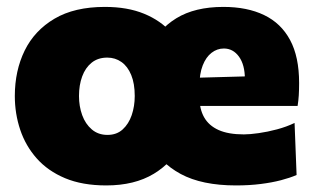

<svg xmlns="http://www.w3.org/2000/svg" viewBox="-20 -536 933 570"><path d="M295.5 14.5Q224.5 14.5 173.2 -7Q122 -28.5 89 -65.8Q56 -103 40 -150.8Q24 -198.5 24 -251Q24 -326 53.2 -385.8Q82.5 -445.5 141.8 -480.5Q201 -515.5 291.5 -515.5Q358.5 -515.5 407.8 -495.2Q457 -475 489.2 -438.8Q521.5 -402.5 537.2 -354.5Q553 -306.5 553 -251Q553 -175 523.5 -115Q494 -55 436.8 -20.2Q379.5 14.5 295.5 14.5ZM299 -135.5Q326.5 -135.5 344.2 -151.8Q362 -168 371 -194.2Q380 -220.5 380 -251Q380 -288 369.5 -313.5Q359 -339 340.5 -352Q322 -365 298.5 -365Q271 -365 252.2 -350Q233.5 -335 224 -309.2Q214.5 -283.5 214.5 -251Q214.5 -220.5 224 -194.2Q233.5 -168 252.5 -151.8Q271.5 -135.5 299 -135.5ZM680.5 14.5Q579.5 14.5 516.5 -19.5Q453.5 -53.5 424 -113.2Q394.5 -173 394.5 -251Q394.5 -328.5 421.5 -388.2Q448.5 -448 503.5 -481.8Q558.5 -515.5 643 -515.5Q714 -515.5 764.2 -491.2Q814.5 -467 841.2 -417.2Q868 -367.5 868 -289.5Q868 -269 867 -253Q866 -237 863.5 -221.5L705 -276.5Q706 -282.5 706.5 -289.2Q707 -296 707 -301.5Q707 -343.5 689.5 -367.8Q672 -392 644.5 -392Q624.5 -392 608 -379.2Q591.5 -366.5 581.8 -341.8Q572 -317 572 -280V-248.5Q572 -212.5 586 -187.8Q600 -163 629 -150Q658 -137 704 -137Q722 -137 748.2 -140.8Q774.5 -144.5 802.5 -152Q830.5 -159.5 854.5 -171L860.5 -16.5Q841 -8 814.2 -1Q787.5 6 754 10.2Q720.5 14.5 680.5 14.5ZM465 -221.5V-302.5L756 -310.5L863.5 -292.5V-221.5Z"/></svg>

Font: Commissioner Thin ExtraBold
Style: Regular
Weight: 800
Version: Version 1.000